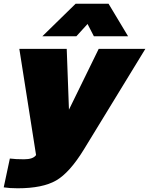

<svg xmlns="http://www.w3.org/2000/svg" viewBox="-52 -803 802 1033"><path d="M400 0Q323 126 250 168Q177 210 43 210Q-1 210 -32 205L1 50Q33 54 77 54Q127 54 142 31L52 -540H307L319 -213L479 -540H730ZM176 -608 355 -783H532L637 -608H453L419 -674L359 -608Z"/></svg>

Font: Nacelle Black
Style: Italic
Weight: 900
Italic angle: -12°
Designer: Sora Sagano
Foundry: Sora Sagano
Version: Version 1.000;FEAKit 1.0